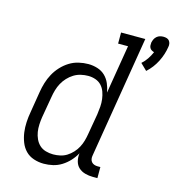

<svg xmlns="http://www.w3.org/2000/svg" viewBox="-114 -867 889 972"><g transform="rotate(15 330.5 -381.0)"><path d="M583 -580 549 -613Q565 -627 577 -645Q589 -663 597 -682Q590 -684 584 -687.5Q578 -691 574.5 -697Q571 -703 570.5 -710.5Q570 -718 571 -726Q573 -735 577 -743.5Q581 -752 588.5 -758.5Q596 -765 605 -767.5Q614 -770 623 -770Q632 -770 640.5 -767.5Q649 -765 654 -758.5Q659 -752 660.5 -743.5Q662 -735 660 -726Q654 -686 634.5 -647.5Q615 -609 583 -580ZM203 8Q176 8 150.5 -0.5Q125 -9 107.5 -27Q90 -45 80.5 -69.5Q71 -94 67.5 -120Q64 -146 65.5 -173.5Q67 -201 72 -228L90 -338Q94 -363 101.5 -387.5Q109 -412 121.5 -435Q134 -458 152.5 -478Q171 -498 193.5 -512Q216 -526 241.5 -532Q267 -538 292 -538Q317 -538 340.5 -530.5Q364 -523 380.5 -507Q397 -491 406.5 -469Q416 -447 420 -423L462 -677H410V-735H537L432 -97Q430 -87 431.5 -78Q433 -69 438.5 -62.5Q444 -56 452.5 -53Q461 -50 470 -50H485V8H461Q440 8 420 2.5Q400 -3 386 -16Q372 -29 367 -49Q362 -69 365 -90Q353 -68 335.5 -49Q318 -30 296.5 -16.5Q275 -3 251 2.5Q227 8 203 8ZM237 -50Q255 -50 273.5 -54Q292 -58 308 -68Q324 -78 337.5 -92.5Q351 -107 360 -124Q369 -141 374 -158.5Q379 -176 382 -194L401 -304Q404 -325 405.5 -345Q407 -365 404.5 -384.5Q402 -404 395.5 -422Q389 -440 376.5 -453.5Q364 -467 345.5 -473.5Q327 -480 307 -480Q288 -480 268.5 -475.5Q249 -471 232 -460.5Q215 -450 201 -435Q187 -420 177.5 -402.5Q168 -385 162.5 -366Q157 -347 154 -328L135 -218Q132 -199 131 -178.5Q130 -158 133 -139.5Q136 -121 144 -103.5Q152 -86 165.5 -73.5Q179 -61 198 -55.5Q217 -50 237 -50Z"/></g></svg>

Font: Iosevka Slab Light Extended
Style: Italic
Weight: 300
Width: 7
Italic angle: -9°
Monospace: yes
Designer: Belleve Invis
Foundry: Belleve Invis
Version: Version 11.1.0; ttfautohint (v1.8.3)